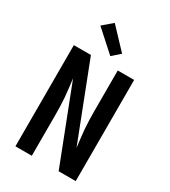

<svg xmlns="http://www.w3.org/2000/svg" viewBox="-233 -1096 1067 1208"><g transform="rotate(30 300.0 -492.5)"><path d="M200 0H81V-735H205L419 -183Q415 -216 411 -248Q407 -280 404.5 -312Q402 -344 401 -376.5Q400 -409 400 -441V-735H519V0H395L181 -552Q185 -519 189 -487Q193 -455 195.5 -423Q198 -391 199 -358.5Q200 -326 200 -294ZM314 -790 164 -925 234 -985 371 -840Z"/></g></svg>

Font: R Plex Mono
Style: Bold
Weight: 700
Monospace: yes
Designer: Belleve Invis
Foundry: Belleve Invis
Version: Version 31.8.0